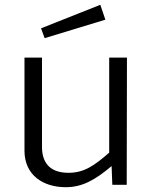

<svg xmlns="http://www.w3.org/2000/svg" viewBox="-20 -771 642 800"><path d="M254 9C323 9 376 -21 445 -79L448 -1H508L509 -531H435V-135C372 -80 330 -51 265 -51C188 -51 154 -93 155 -162V-531H82V-143C82 -41 160 9 254 9ZM151 -653 166 -612 419 -689 398 -751Z"/></svg>

Font: Cheyenne Sans Light
Style: Regular
Weight: 300
Designer: The Public Sans project authors (U.S. Web Design System), Libre Franklin designed by Pablo Impallari and Rodrigo Fuenzal
Foundry: The Cheyenne Sans Project Authors
Version: Version 2.007